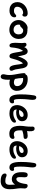

<svg xmlns="http://www.w3.org/2000/svg" viewBox="2202 -3002 1061 5504"><g transform="rotate(90 2732.0 -249.5)"><path d="M284 9Q206 9 151.5 -20Q97 -49 68.5 -100.5Q40 -152 40 -220Q40 -282 65.5 -335Q91 -388 135.5 -428Q180 -468 238 -490.5Q296 -513 361 -513Q388 -513 409.5 -504Q431 -495 443 -477.5Q455 -460 455 -432Q455 -402 442 -381.5Q429 -361 406 -361Q393 -361 387 -367L374 -378Q367 -383 349 -383Q299 -383 259 -360Q219 -337 196 -298.5Q173 -260 173 -214Q173 -186 184.5 -165Q196 -144 220.5 -132Q245 -120 285 -120Q325 -120 347.5 -129.5Q370 -139 383 -151.5Q396 -164 407 -174Q418 -184 435 -184Q456 -184 466 -171Q476 -158 476 -132Q476 -91 451.5 -59.5Q427 -28 383 -9.5Q339 9 284 9Z M840 12Q756 12 691.5 -22Q627 -56 590.5 -116.5Q554 -177 554 -254Q554 -307 575.5 -353.5Q597 -400 631 -435.5Q665 -471 704 -491Q743 -511 778 -511Q793 -511 806 -507Q808 -505 811 -504Q825 -507 840 -507Q920 -507 977.5 -476.5Q1035 -446 1065.5 -390.5Q1096 -335 1096 -258Q1096 -181 1062 -120Q1028 -59 970.5 -23.5Q913 12 840 12ZM694 -296Q685 -275 685 -253Q685 -188 726 -148.5Q767 -109 835 -109Q893 -109 929 -149Q965 -189 965 -256Q965 -315 934.5 -349.5Q904 -384 852 -384Q826 -384 809.5 -372Q793 -360 773 -340Q758 -325 748.5 -315Q739 -305 729 -300Q719 -295 704 -295Q699 -295 694 -296Z M1285 9Q1254 9 1236.5 -15Q1219 -39 1212.5 -76.5Q1206 -114 1206 -155Q1206 -202 1210 -251Q1214 -300 1214 -346Q1214 -370 1210.5 -391Q1207 -412 1207 -433Q1207 -451 1220 -465Q1233 -479 1258 -479Q1284 -479 1300 -464.5Q1316 -450 1324 -427Q1326 -420 1328 -412Q1335 -427 1342 -440Q1362 -475 1389.5 -494Q1417 -513 1450 -513Q1488 -513 1512.5 -490Q1537 -467 1552 -424.5Q1567 -382 1578 -322Q1588 -268 1595 -233Q1616 -303 1643 -359Q1678 -433 1719 -473Q1760 -513 1801 -513Q1873 -513 1906.5 -451.5Q1940 -390 1953 -267Q1960 -204 1969 -167.5Q1978 -131 1987 -111.5Q1996 -92 2002 -78.5Q2008 -65 2008 -46Q2008 -21 1991 -6Q1974 9 1946 9Q1919 9 1897.5 -10Q1876 -29 1861 -70.5Q1846 -112 1836 -180Q1829 -238 1823.5 -273.5Q1818 -309 1812 -331Q1806 -353 1800 -368Q1797 -373 1795 -378Q1765 -346 1744 -306Q1716 -256 1695 -192Q1674 -128 1652 -45Q1646 -18 1629 -4.5Q1612 9 1590 9Q1542 9 1519.5 -37Q1497 -83 1484 -170Q1474 -236 1466 -279.5Q1458 -323 1448 -353Q1443 -366 1437 -379Q1416 -353 1401 -322Q1381 -284 1369 -240Q1357 -196 1350 -148Q1343 -100 1339 -50Q1337 -21 1323 -6Q1309 9 1285 9Z M2360 10Q2307 10 2264 -7Q2266 19 2266 46Q2266 89 2262 127.5Q2258 166 2248.5 196Q2239 226 2221.5 243.5Q2204 261 2176 261Q2160 261 2144 253Q2128 245 2118 227.5Q2108 210 2108 184Q2108 165 2111.5 149.5Q2115 134 2119 116.5Q2123 99 2126.5 76Q2130 53 2130 19Q2130 -56 2118 -125Q2106 -194 2093 -263.5Q2080 -333 2076 -406Q2076 -430 2089 -443Q2100 -455 2119 -456Q2125 -484 2151 -498Q2184 -514 2252 -514Q2321 -514 2381 -493Q2441 -472 2486.5 -430.5Q2532 -389 2558 -330Q2584 -271 2584 -196Q2584 -156 2568 -118.5Q2552 -81 2523 -52Q2494 -23 2452.5 -6.5Q2411 10 2360 10ZM2215 -379Q2216 -374 2216 -368Q2216 -310 2223.5 -257.5Q2231 -205 2241 -156Q2242 -153 2242 -150Q2249 -146 2256 -141Q2270 -132 2290 -125Q2310 -118 2340 -118Q2388 -118 2418 -140Q2448 -162 2448 -215Q2448 -254 2431 -285.5Q2414 -317 2385.5 -339Q2357 -361 2322 -372Q2287 -383 2251 -383Q2235 -383 2219 -380Q2217 -379 2215 -379Z M2845 11Q2824 11 2801.5 5Q2779 -1 2758 -20Q2737 -39 2720.5 -75Q2704 -111 2694.5 -170Q2685 -229 2685 -317Q2685 -396 2688.5 -460.5Q2692 -525 2698.5 -582Q2705 -639 2714 -694Q2721 -730 2735 -745Q2749 -760 2774 -760Q2806 -760 2824 -735.5Q2842 -711 2842 -655Q2842 -626 2838.5 -592.5Q2835 -559 2830 -517Q2825 -475 2821.5 -421.5Q2818 -368 2818 -297Q2818 -239 2821.5 -203.5Q2825 -168 2831 -149Q2837 -130 2845 -123.5Q2853 -117 2862 -117Q2872 -117 2878 -118.5Q2884 -120 2889 -121.5Q2894 -123 2900 -123Q2924 -123 2933 -108.5Q2942 -94 2942 -72Q2942 -47 2929 -28Q2916 -9 2894 1Q2872 11 2845 11Z M3232 10Q3148 10 3095 -18.5Q3042 -47 3017 -96.5Q2992 -146 2992 -210Q2992 -263 3011.5 -316.5Q3031 -370 3068 -414.5Q3105 -459 3157 -486Q3209 -513 3274 -513Q3354 -513 3404 -471.5Q3454 -430 3454 -349Q3454 -294 3419.5 -257Q3385 -220 3328 -201.5Q3271 -183 3201 -183Q3148 -183 3120 -200Q3120 -196 3120 -193Q3120 -165 3129.5 -144.5Q3139 -124 3162 -112.5Q3185 -101 3223 -101Q3279 -101 3317.5 -112.5Q3356 -124 3381.5 -139Q3407 -154 3425.5 -165.5Q3444 -177 3461 -177Q3479 -177 3487 -166Q3495 -155 3495 -133Q3495 -109 3475 -83.5Q3455 -58 3419.5 -37Q3384 -16 3336 -3Q3288 10 3232 10ZM3132 -270Q3138 -269 3145 -268Q3160 -265 3188 -265Q3226 -265 3258.5 -275Q3291 -285 3311 -303Q3331 -321 3331 -344Q3331 -370 3318 -383Q3305 -396 3274 -396Q3229 -396 3194.5 -367Q3160 -338 3140 -292Q3135 -281 3132 -270Z M3818 13Q3733 13 3682 -24.5Q3631 -62 3608.5 -130Q3586 -198 3586 -288Q3586 -339 3591 -380Q3596 -421 3601.5 -458Q3607 -495 3609 -536Q3612 -579 3610 -606.5Q3608 -634 3609 -658Q3610 -679 3623.5 -695.5Q3637 -712 3666 -712Q3708 -712 3727 -676Q3746 -640 3742 -558Q3740 -525 3736 -496Q3736 -495 3736 -494Q3757 -500 3782 -504Q3830 -513 3873 -513Q3921 -513 3941.5 -494Q3962 -475 3962 -446Q3962 -423 3948 -411Q3934 -399 3910 -397Q3866 -394 3832.5 -388.5Q3799 -383 3769 -374Q3745 -367 3718 -356Q3716 -327 3716 -293Q3716 -227 3729 -188Q3742 -149 3768 -132.5Q3794 -116 3832 -116Q3856 -116 3870 -120.5Q3884 -125 3894.5 -129.5Q3905 -134 3919 -134Q3939 -134 3950 -122Q3961 -110 3961 -85Q3961 -45 3926.5 -16Q3892 13 3818 13Z M4266 10Q4203 10 4157.5 -6Q4112 -22 4083 -52Q4054 -82 4040 -122Q4026 -162 4026 -210Q4026 -263 4045.5 -316.5Q4065 -370 4102 -414.5Q4139 -459 4191 -486Q4243 -513 4308 -513Q4361 -513 4401.5 -494.5Q4442 -476 4465 -439.5Q4488 -403 4488 -349Q4488 -307 4468 -276Q4448 -245 4413.5 -224.5Q4379 -204 4333 -193.5Q4287 -183 4235 -183Q4182 -183 4154 -200Q4154 -196 4154 -193Q4154 -165 4163.5 -144.5Q4173 -124 4196 -112.5Q4219 -101 4257 -101Q4313 -101 4351.5 -112.5Q4390 -124 4415.5 -139Q4441 -154 4459.5 -165.5Q4478 -177 4495 -177Q4513 -177 4521 -166Q4529 -155 4529 -133Q4529 -109 4509 -83.5Q4489 -58 4453.5 -37Q4418 -16 4370 -3Q4322 10 4266 10ZM4166 -270Q4172 -269 4179 -268Q4194 -265 4222 -265Q4260 -265 4292.5 -275Q4325 -285 4345 -303Q4365 -321 4365 -344Q4365 -370 4352 -383Q4339 -396 4308 -396Q4275 -396 4246.5 -379Q4218 -362 4198 -334Q4177 -306 4166 -270Z M4782 11Q4761 11 4738.5 5Q4716 -1 4695 -20Q4674 -39 4657.5 -75Q4641 -111 4631.5 -170Q4622 -229 4622 -317Q4622 -396 4625.5 -460.5Q4629 -525 4635.5 -582Q4642 -639 4651 -694Q4658 -730 4672 -745Q4686 -760 4711 -760Q4743 -760 4761 -735.5Q4779 -711 4779 -655Q4779 -626 4775.5 -592.5Q4772 -559 4767 -517Q4762 -475 4758.5 -421.5Q4755 -368 4755 -297Q4755 -239 4758.5 -203.5Q4762 -168 4768 -149Q4774 -130 4782 -123.5Q4790 -117 4799 -117Q4809 -117 4815 -118.5Q4821 -120 4826 -121.5Q4831 -123 4837 -123Q4861 -123 4870 -108.5Q4879 -94 4879 -72Q4879 -34 4851 -11.5Q4823 11 4782 11Z M5176 261Q5098 261 5049 246Q5000 231 4976.5 204Q4953 177 4953 142Q4953 118 4965.5 105Q4978 92 5002 92Q5018 92 5030.5 97.5Q5043 103 5060 110Q5077 117 5103 122.5Q5129 128 5171 128Q5211 128 5234 113Q5257 98 5267 70.5Q5277 43 5277 5Q5277 -29 5275 -58Q5273 -87 5272 -117Q5271 -133 5270 -151Q5267 -147 5265 -144Q5241 -109 5215.5 -90.5Q5190 -72 5165 -65Q5140 -58 5119 -58Q5024 -58 4969.5 -126Q4915 -194 4915 -343Q4915 -415 4924 -451Q4933 -487 4949.5 -500Q4966 -513 4988 -513Q5015 -513 5031.5 -502.5Q5048 -492 5055 -473.5Q5062 -455 5062 -429Q5060 -386 5057.5 -343Q5055 -300 5057.5 -265.5Q5060 -231 5072 -210Q5084 -189 5111 -189Q5150 -189 5179 -225Q5208 -261 5226.5 -322.5Q5245 -384 5253 -457Q5257 -487 5268 -499.5Q5279 -512 5305 -512Q5327 -512 5346 -500Q5365 -488 5375.5 -463.5Q5386 -439 5381 -400Q5375 -350 5376 -311.5Q5377 -273 5381 -239.5Q5385 -206 5390.5 -171.5Q5396 -137 5400 -94.5Q5404 -52 5404 5Q5404 71 5387 119.5Q5370 168 5339.5 199Q5309 230 5267 245.5Q5225 261 5176 261Z"/></g></svg>

Font: Shantell Sans Light SemiBold
Style: Regular
Weight: 600
Version: Version 1.008;[ac192a2d6]